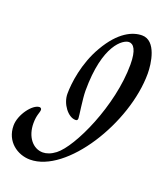

<svg xmlns="http://www.w3.org/2000/svg" viewBox="-245 -856 916 1072"><g transform="rotate(20 212.5 -320.0)"><path d="M515 -563C515 -621 498 -753 413 -753C358 -753 281 -720 211 -599C147 -490 132 -366 132 -304C132 -244 180 -182 223 -182C230 -182 237 -183 237 -196C237 -210 221 -307 221 -355C221 -627 322 -693 357 -693C384 -693 407 -664 407 -577C407 -333 273 -43 188 22C162 42 136 51 114 51C55 51 10 -5 10 -85C10 -135 24 -151 24 -169C24 -177 17 -181 12 -181C-29 -181 -90 -100 -90 -35C-90 61 -13 113 61 113C277 113 515 -268 515 -563Z"/></g></svg>

Font: Mervale Script
Style: Regular
Weight: 400
Designer: Astigmatic (AOETI)
Foundry: Astigmatic (AOETI)
Version: Version 1.000